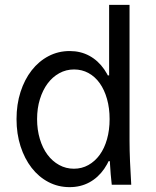

<svg xmlns="http://www.w3.org/2000/svg" viewBox="-20 -760 640 790"><path d="M266.4 10Q311.6 10 347.7 -9.6Q383.8 -29.2 408.9 -65.5Q434 -101.8 447.7 -153.5Q461.4 -205.2 461.4 -270Q461.4 -334.8 447.7 -386.5Q434 -438.2 408.9 -474.5Q383.8 -510.8 347.7 -530.4Q311.6 -550 266.8 -550Q219.6 -550 179.6 -529Q139.6 -508 110.3 -470.5Q81 -433 64.5 -381.8Q48 -330.6 48 -270Q48 -209.4 64.5 -158.2Q81 -107 110.1 -69.5Q139.2 -32 179.2 -11Q219.2 10 266.4 10ZM284.2 -65.8Q251.2 -65.8 223.3 -81.2Q195.4 -96.6 175.3 -123.6Q155.2 -150.6 143.9 -188.4Q132.6 -226.2 132.6 -270Q132.6 -314.4 144.2 -351.9Q155.8 -389.4 175.9 -416.4Q196 -443.4 223.9 -458.8Q251.8 -474.2 284.8 -474.2Q317.2 -474.2 344.2 -459.4Q371.2 -444.6 390.4 -417.6Q409.6 -390.6 420.3 -352.8Q431 -315 431 -270Q431 -225 420.3 -187.2Q409.6 -149.4 390.1 -122.7Q370.6 -96 343.6 -80.9Q316.6 -65.8 284.2 -65.8ZM439.8 0H520Q517 -48 515 -95Q513 -142 513 -180V-740H429V-449.8H421L446.8 -250L430.4 -170Q430.4 -125.6 432.6 -85Q434.8 -44.4 439.8 0ZM417.8 -96.8H427.8H431.8H441.8L429.8 -108.8Z"/></svg>

Font: CommitMonoV142 ExtLt
Style: Regular
Weight: 200
Monospace: yes
Designer: Eigil Nikolajsen
Foundry: Eigil Nikolajsen
Version: Version 1.142